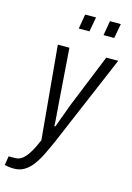

<svg xmlns="http://www.w3.org/2000/svg" viewBox="-185 -789 716 1041"><g transform="rotate(15 173.0 -268.5)"><path d="M1 185Q-13 185 -28 183Q-43 181 -51 179L-43 128H-7Q15 128 33 114.5Q51 101 69 72Q87 43 106 -2L58 -526H123L145 -224Q147 -204 148.5 -180.5Q150 -157 152 -135Q154 -113 154 -94H159Q164 -104 169 -119Q174 -134 180.5 -151Q187 -168 194 -186.5Q201 -205 207 -223L330 -526H397L180 -15Q161 28 143 64.5Q125 101 104.5 128Q84 155 59 170Q34 185 1 185ZM145 -640 159 -722H220L205 -640ZM284 -640 298 -722H359L344 -640Z"/></g></svg>

Font: Archivo Condensed Light
Style: Italic
Weight: 300
Width: 3
Italic angle: -10°
Designer: Hector Gatti
Foundry: Omnibus-Type
Version: Version 2.001